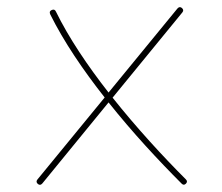

<svg xmlns="http://www.w3.org/2000/svg" viewBox="-20 -503 615 532"><path d="M85 6.8C89.4 10.3 93.3 9.8 97.2 5.4L280.8 -219.2C347.2 -135.7 419.4 -58.1 483.4 5.9C487.3 9.8 491.2 9.8 495.1 5.9C499 2 499 -2 495.1 -5.9C430.7 -70.3 358.4 -148.9 292 -232.4L485.4 -468.8C488.8 -473.1 488.3 -477.1 483.9 -481C479.5 -484.4 475.6 -483.9 471.7 -479.5L280.8 -246.6C222.7 -320.8 170.4 -398.4 134.8 -471.2C132.3 -476.6 128.4 -477.5 123 -475.1C117.7 -472.7 116.7 -468.8 119.1 -463.4C156.7 -387.7 210 -309.1 270 -232.9L83.5 -5.4C80.1 -1 80.6 2.9 85 6.8Z"/></svg>

Font: Mikhak Thin
Style: Regular
Weight: 100
Designer: Amin Abedi
Version: Version 3.2